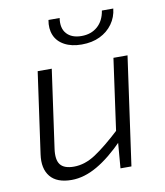

<svg xmlns="http://www.w3.org/2000/svg" viewBox="-81 -766 726 846"><g transform="rotate(-10 282.5 -343.0)"><path d="M170 -485 121 -136Q114 -87 131 -65Q148 -43 192 -43Q241 -43 289.5 -75Q338 -107 406 -170L411 -122Q346 -55 287 -21Q228 13 172 13Q106 13 76.5 -23Q47 -59 56 -122L107 -485ZM509 -485 441 0H392L403 -133L399 -148L446 -485ZM432 -699H483Q479 -661 457.5 -631Q436 -601 401 -584Q366 -567 319 -567Q274 -567 242.5 -584Q211 -601 198.5 -631Q186 -661 193 -699H243Q236 -654 258.5 -629Q281 -604 325 -604Q368 -604 396.5 -629Q425 -654 432 -699Z"/></g></svg>

Font: Exo 2 Light
Style: Italic
Weight: 300
Italic angle: -8°
Designer: Natanael Gama
Foundry: Natanael Gama
Version: Version 2.010